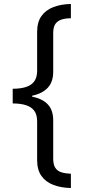

<svg xmlns="http://www.w3.org/2000/svg" viewBox="-20 -812 431 967"><path d="M44 -365Q84 -365 111.5 -374Q139 -383 153 -403Q167 -423 167 -455V-651Q167 -701 189 -731.5Q211 -762 249.5 -776.5Q288 -791 337 -792V-720Q310 -720 290 -713.5Q270 -707 259 -691.5Q248 -676 248 -645V-450Q248 -400 221 -370.5Q194 -341 142 -330V-325Q194 -315 221 -286Q248 -257 248 -206V-13Q248 18 259 34Q270 50 290 56Q310 62 337 63V135Q288 134 249.5 119.5Q211 105 189 74.5Q167 44 167 -6V-201Q167 -234 153 -253.5Q139 -273 111.5 -282Q84 -291 44 -291Z"/></svg>

Font: hexkorean15
Style: Book
Weight: 400
Designer: Jelle Bosma - Monotype Design Team
Foundry: Monotype Imaging Inc.
Version: Version 2.003